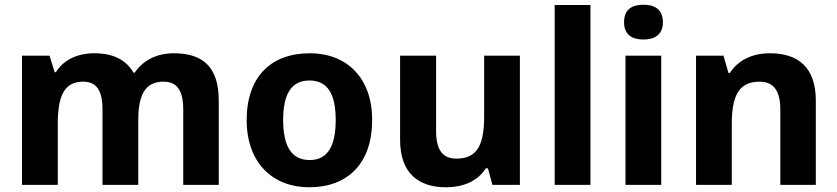

<svg xmlns="http://www.w3.org/2000/svg" viewBox="-20 -781 3537 811"><path d="M714 -556C645 -556 585 -528 549 -474H544C513 -527 460 -556 379 -556C304 -556 247 -526 216 -476H211L189 -546H73V0H224V-256C224 -372 249 -436 331 -436C387 -436 413 -400 413 -318V0H564V-273C564 -378 592 -436 670 -436C726 -436 754 -402 754 -318V0H904V-356C904 -496 839 -556 714 -556Z M1552 -274C1552 -455 1442 -556 1289 -556C1123 -556 1022 -455 1022 -274C1022 -92 1133 10 1286 10C1450 10 1552 -92 1552 -274ZM1176 -274C1176 -381 1209 -441 1287 -441C1366 -441 1398 -381 1398 -274C1398 -167 1366 -105 1288 -105C1209 -105 1176 -167 1176 -274Z M2176 -546H2025V-290C2025 -174 1999 -111 1908 -111C1848 -111 1822 -150 1822 -228V-546H1670V-190C1670 -50 1747 10 1864 10C1933 10 1997 -14 2032 -70H2041L2060 0H2176Z M2474 0V-760H2323V0Z M2698 -761C2653 -761 2616 -744 2616 -687C2616 -632 2653 -614 2698 -614C2742 -614 2780 -632 2780 -687C2780 -744 2742 -761 2698 -761ZM2773 -546H2622V0H2773Z M3232 -556C3158 -556 3098 -527 3063 -473H3057L3036 -546H2920V0H3071V-256C3071 -372 3098 -436 3188 -436C3249 -436 3276 -396 3276 -318V0H3426V-356C3426 -496 3352 -556 3232 -556Z"/></svg>

Font: Noto Sans Canadian Aboriginal
Style: Bold
Weight: 700
Designer: Monotype Design Team, Typotheque's Kevin King
Foundry: Monotype Imaging Inc.
Version: Version 2.004